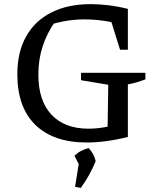

<svg xmlns="http://www.w3.org/2000/svg" viewBox="-20 -683 760 931"><path d="M401 8Q239 8 151.5 -77.5Q64 -163 64 -323Q64 -430 106.5 -506Q149 -582 229 -622.5Q309 -663 420 -663Q460 -663 506 -657.5Q552 -652 600 -640L571 -563Q527 -576 481 -582.5Q435 -589 388 -589Q337 -589 285.5 -579Q234 -569 185 -550L249 -581Q208 -523 187 -459Q166 -395 166 -321Q166 -194 230 -126.5Q294 -59 409 -59Q446 -59 487 -66Q528 -73 574 -88L600 -19Q544 -5 494.5 1.5Q445 8 401 8ZM501 -19 505 -272 373 -294V-330H685V-298Q666 -291 645 -284.5Q624 -278 600 -274V-19ZM562 -442 500 -641 600 -640V-442ZM344 223 365 92 444 98Q431 131 413 163.5Q395 196 372 228ZM374 137 341 72Q357 57 374 48.5Q391 40 410 35Q422 48 430.5 63Q439 78 444 98Z"/></svg>

Font: Piazzolla 24pt Medium
Style: Regular
Weight: 500
Designer: Juan Pablo del Peral
Foundry: Huerta Tipografica
Version: Version 2.005